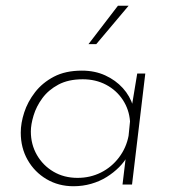

<svg xmlns="http://www.w3.org/2000/svg" viewBox="-20 -640 593 666"><path d="M235 6Q183 6 141.5 -18.5Q100 -43 76 -85Q52 -127 52 -180Q52 -213 64 -250Q76 -287 101.5 -320Q127 -353 167 -374Q207 -395 264 -395Q309 -395 345 -378.5Q381 -362 406 -334.5Q431 -307 442 -271L435 -258L456 -385H484L438 0H405L419 -117L423 -100Q412 -79 393 -60Q374 -41 350 -26Q326 -11 296.5 -2.5Q267 6 235 6ZM249 -23Q293 -23 330 -41.5Q367 -60 392.5 -93.5Q418 -127 426 -169L431 -219Q428 -260 406 -293.5Q384 -327 348 -346Q312 -365 267 -365Q217 -365 182.5 -346.5Q148 -328 127 -299.5Q106 -271 96.5 -239.5Q87 -208 87 -184Q87 -139 108 -102.5Q129 -66 165.5 -44.5Q202 -23 249 -23ZM426 -620 314 -487H287L389 -620Z"/></svg>

Font: Josefin Sans Thin ExtraLight
Style: Italic
Weight: 250
Italic angle: -7°
Version: Version 2.000